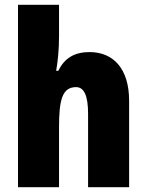

<svg xmlns="http://www.w3.org/2000/svg" viewBox="-20 -780 611 800"><path d="M226 -630V-760H55V0H226V-250C226 -363 239 -417 297 -417C331 -417 347 -380 347 -306V0H518V-360C518 -493 453 -563 353 -563C292 -563 249 -539 223 -485H214C221 -525 226 -574 226 -630Z"/></svg>

Font: Noto Sans Hebrew Condensed Black
Style: Regular
Weight: 900
Width: 3
Designer: Monotype Design Team
Foundry: Monotype Imaging Inc.
Version: Version 2.004